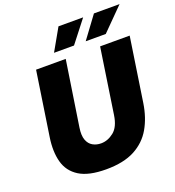

<svg xmlns="http://www.w3.org/2000/svg" viewBox="-163 -1057 1092 1196"><g transform="rotate(-20 383.0 -459.5)"><path d="M336.5 10Q220.5 10 158.5 -29Q96.5 -68 77.8 -137.5Q59 -207 73 -299L137 -723H333.5L267.5 -291Q260 -241 271.2 -210.8Q282.5 -180.5 306.8 -166.8Q331 -153 361.5 -153Q406 -153 445.8 -184.5Q485.5 -216 496.5 -291L561.5 -723H757.5L693.5 -299Q679.5 -207 639.5 -137.5Q599.5 -68 525.8 -29Q452 10 336.5 10ZM488 -783.5 595.5 -929H765.5L621 -783.5ZM278 -783.5 360.5 -929H524L410.5 -783.5Z"/></g></svg>

Font: Public Sans Thin Black
Style: Italic
Weight: 900
Italic angle: -8°
Version: Version 2.001